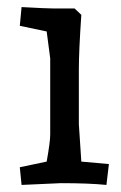

<svg xmlns="http://www.w3.org/2000/svg" viewBox="-20 -518 341 543"><path d="M288 -54 281 5Q232 0 152 0L41 5L36 -45L112 -61Q122 -117 122 -137V-353L112 -429L36 -445L41 -498Q113 -494 133 -494H191L210 -476Q203 -373 203 -323V-167L210 -61Z"/></svg>

Font: Andada
Style: Regular
Weight: 400
Designer: Carolina Giovagnoli
Foundry: Carolina Giovagnoli
Version: Version 1.003